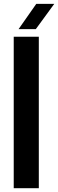

<svg xmlns="http://www.w3.org/2000/svg" viewBox="-20 -994 306 1014"><path d="M52.5 0V-800H185V0ZM78 -840 171.5 -973.5H266.5L169 -840Z"/></svg>

Font: Big Shoulders Stencil Text ExtraBold
Style: Regular
Weight: 800
Designer: Patric King
Foundry: XO Type Co
Version: Version 1.000